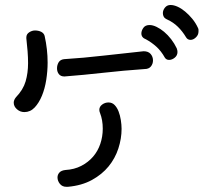

<svg xmlns="http://www.w3.org/2000/svg" viewBox="-20 -590 845 758"><path d="M84 -438.5V-442.4Q84 -455.1 95.2 -462.4Q106.4 -469.7 118.2 -469.7Q131.8 -469.7 142.6 -464.4Q153.3 -459 156.2 -448.2Q168 -395.5 168 -342.8Q168 -309.6 162.6 -274.9Q157.2 -240.2 145.5 -211.9Q133.8 -183.6 116.7 -165.5Q99.6 -147.5 76.2 -147.5Q59.6 -147.5 46.9 -158.7Q34.2 -169.9 34.2 -184.6Q34.2 -195.3 43 -206.1Q71.3 -235.4 81.1 -268.6Q90.8 -301.8 90.8 -340.8Q90.8 -363.3 88.9 -387.7Q86.9 -412.1 84 -438.5ZM234.4 -288.1Q219.7 -288.1 212.4 -297.4Q205.1 -306.6 205.1 -320.3Q205.1 -333 211.4 -343.8Q217.8 -354.5 232.4 -356.4Q310.5 -361.3 390.6 -370.6Q470.7 -379.9 546.9 -387.7Q565.4 -387.7 574.7 -377Q584 -366.2 584 -351.6Q584 -337.9 575.7 -327.6Q567.4 -317.4 550.8 -317.4Q466.8 -311.5 388.2 -302.7Q309.6 -293.9 234.4 -288.1ZM375 -143.6Q372.1 -150.4 372.1 -156.2Q372.1 -168.9 383.3 -177.2Q394.5 -185.5 408.2 -185.5Q422.9 -185.5 432.6 -175.3Q442.4 -165 448.2 -149.9Q454.1 -134.8 457 -116.2Q460 -97.7 460 -81.1Q460 -43 447.3 -3.9Q434.6 35.2 408.7 66.9Q382.8 98.6 342.8 120.6Q302.7 142.6 248 147.5H242.2Q225.6 147.5 216.3 135.7Q207 124 207 110.4Q207 99.6 214.4 91.3Q221.7 83 238.3 81.1Q273.4 79.1 300.8 64.9Q328.1 50.8 347.2 28.8Q366.2 6.8 376 -22Q385.7 -50.8 385.7 -82Q385.7 -116.2 375 -143.6ZM556.6 -434.6Q538.1 -441.4 538.1 -458Q538.1 -468.8 545.9 -480Q553.7 -491.2 570.3 -491.2Q583 -491.2 598.1 -483.9Q613.3 -476.6 627.9 -464.4Q642.6 -452.1 655.8 -435.1Q668.9 -418 677.7 -399.4Q680.7 -391.6 680.7 -384.8Q680.7 -371.1 669.9 -362.3Q659.2 -353.5 647.5 -353.5Q636.7 -353.5 630.9 -362.3Q616.2 -388.7 597.2 -405.8Q578.1 -422.9 556.6 -434.6ZM640.6 -512.7Q629.9 -517.6 626.5 -523.9Q623 -530.3 623 -538.1Q623 -549.8 631.3 -560.1Q639.6 -570.3 653.3 -570.3Q666 -570.3 681.2 -563.5Q696.3 -556.6 710.9 -544.4Q725.6 -532.2 739.3 -515.6Q752.9 -499 761.7 -479.5Q763.7 -475.6 763.7 -472.2Q763.7 -468.8 763.7 -465.8Q763.7 -452.1 753.4 -442.4Q743.2 -432.6 732.4 -432.6Q720.7 -432.6 714.8 -442.4Q700.2 -466.8 682.1 -484.4Q664.1 -502 640.6 -512.7Z"/></svg>

Font: Hi Melody
Style: Regular
Weight: 400
Designer: YoonDesign Inc.
Foundry: YoonDesign Inc.
Version: Version 3.00